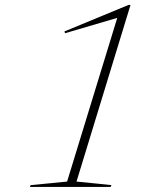

<svg xmlns="http://www.w3.org/2000/svg" viewBox="-20 -734 629 754"><path d="M243.5 -21 443 -672 453 -667.5 235.5 -603.5 233 -610.5 484.5 -714.5H492.5L280.5 -21L418 -7L414 0H97.5L100.5 -7Z"/></svg>

Font: Newsreader 60pt ExtraLight
Style: Italic
Weight: 250
Italic angle: -17°
Designer: Hugues Gentile
Foundry: Production Type
Version: Version 1.003